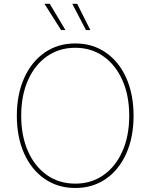

<svg xmlns="http://www.w3.org/2000/svg" viewBox="-20 -961 777 991"><path d="M368.7 9.3Q278.8 9.3 210.7 -37.6Q142.6 -84.5 104.7 -168.7Q66.9 -252.9 66.9 -363.3Q66.9 -474.6 105 -558.8Q143.1 -643.1 210.9 -689.9Q278.8 -736.8 368.7 -736.8Q458 -736.8 525.9 -689.9Q593.8 -643.1 631.6 -558.8Q669.4 -474.6 669.4 -363.3Q669.4 -252.4 631.6 -168.2Q593.8 -84 525.9 -37.4Q458 9.3 368.7 9.3ZM368.7 -13.2Q451.2 -13.2 513.9 -57.1Q576.7 -101.1 611.8 -180.2Q647 -259.3 647 -363.3Q647 -467.8 611.8 -546.9Q576.7 -626 513.9 -670.2Q451.2 -714.4 368.7 -714.4Q286.1 -714.4 223.1 -670.7Q160.2 -627 124.8 -547.9Q89.4 -468.8 89.4 -363.3Q89.4 -259.8 124.3 -180.7Q159.2 -101.6 222.2 -57.4Q285.2 -13.2 368.7 -13.2ZM423.8 -805.7 353 -941.4H378.4L446.3 -805.7ZM295.4 -805.7 209.5 -941.4H236.8L317.9 -805.7Z"/></svg>

Font: Inter 17pt Thin
Style: Regular
Weight: 250
Version: Version 4.001;git-66647c0bb